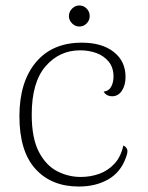

<svg xmlns="http://www.w3.org/2000/svg" viewBox="-20 -670 541 702"><path d="M268 12Q168 12 109.5 -52.5Q51 -117 51 -245Q51 -370 111 -442Q171 -514 279 -514Q353 -514 396 -480Q439 -446 439 -389Q439 -358 425.5 -338Q412 -318 390 -318Q381 -318 373 -321.5Q365 -325 359 -335Q378 -337 386.5 -353Q395 -369 395 -390Q395 -423 377.5 -444.5Q360 -466 332.5 -476Q305 -486 273 -486Q197 -486 146.5 -427.5Q96 -369 96 -251Q96 -165 122 -115Q148 -65 189 -44Q230 -23 275 -23Q311 -23 343 -34.5Q375 -46 398.5 -71.5Q422 -97 431 -138Q440 -134 444.5 -125Q449 -116 440 -93Q421 -40 375.5 -14Q330 12 268 12ZM270 -573Q255 -573 243.5 -584.5Q232 -596 232 -611Q232 -627 243.5 -638.5Q255 -650 270 -650Q286 -650 297 -638.5Q308 -627 308 -611Q308 -596 297 -584.5Q286 -573 270 -573Z"/></svg>

Font: Arima ExtraLight
Style: Regular
Weight: 250
Designer: Joana Correia and Natanael Gama
Foundry: NDISCOVER
Version: Version 1.101;gftools[0.9.23]